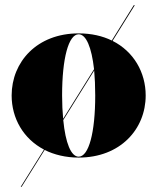

<svg xmlns="http://www.w3.org/2000/svg" viewBox="-20 -599 608 742"><path d="M25 -230C25 -141.5 70.5 -62.5 150 -21L60 123H63.5L152.5 -19.5C189.5 -1 234 10 284 10C445 10 543 -100 543 -230C543 -319.5 496.5 -400 415 -441L501 -579H497L412 -442.5C376 -460 333 -470 284 -470C123 -470 25 -360 25 -230ZM220 -230C220 -374 245 -466.5 284 -466.5C313 -466.5 334 -416 343.5 -331.5L224 -140C221.5 -167 220 -197 220 -230ZM348 -230C348 -86 323 6.5 284 6.5C254.5 6.5 233 -46.5 224.5 -135L344 -326.5C346.5 -298 348 -265.5 348 -230Z"/></svg>

Font: Bodoni* 48pt Fatface
Style: Regular
Weight: 900
Version: Version 2.3